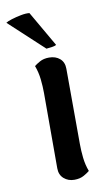

<svg xmlns="http://www.w3.org/2000/svg" viewBox="-117 -777 467 834"><g transform="rotate(-10 116.5 -360.0)"><path d="M-31 -709Q-24 -714 -5 -720Q14 -726 37 -730.5Q60 -735 75 -733L165 -577Q160 -573 146 -571Q132 -569 121 -568ZM192 -135Q192 -106 195.5 -74Q199 -42 210 -13Q202 -6 184.5 4Q167 14 142 14Q115 14 96 -2.5Q77 -19 77 -48V-380Q77 -409 73.5 -441Q70 -473 59 -502Q67 -509 84 -518.5Q101 -528 125 -528Q154 -528 172.5 -512Q191 -496 191 -467Z"/></g></svg>

Font: Arima Thin SemiBold
Style: Regular
Weight: 600
Version: Version 1.100